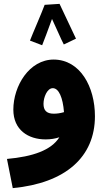

<svg xmlns="http://www.w3.org/2000/svg" viewBox="-20 -742 556 993"><path d="M211 -717C196 -676 147 -564 135 -532L198 -508C206 -527 230 -592 249 -644C270 -600 296 -538 310 -512L373 -542C351 -587 308 -681 288 -722ZM46 231C319 205 471 70 471 -141C471 -293 395 -433 258 -434C131 -434 49 -297 49 -175C49 -70 126 -21 216 -21C242 -21 266 -25 287 -32C245 35 150 68 16 80ZM205 -205C205 -239 224 -286 253 -286C284 -286 305 -238 311 -162C291 -156 273 -154 258 -154C220 -154 205 -172 205 -205Z"/></svg>

Font: Noto Sans Arabic UI SmCn Bk
Style: Regular
Weight: 900
Width: 4
Designer: Monotype Design Team, Nadine Chahine and Nizar Qandah
Foundry: Monotype Imaging Inc.
Version: Version 2.010